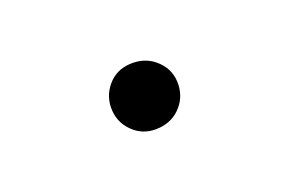

<svg xmlns="http://www.w3.org/2000/svg" viewBox="-31 -515 341 224"><g transform="rotate(20 139.0 -402.5)"><path d="M138 -444Q156 -444 167.5 -431.5Q179 -419 179 -403Q179 -386 166.5 -373.5Q154 -361 138 -361Q120 -361 108 -373.5Q96 -386 96 -403Q96 -420 109 -432Q122 -444 138 -444Z"/></g></svg>

Font: CMU Sans Serif
Style: Medium
Weight: 500
Version: Version 0.7.0